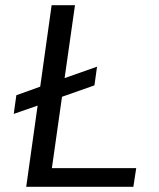

<svg xmlns="http://www.w3.org/2000/svg" viewBox="-20 -720 612 740"><path d="M81 0 125 -313 33 -281 43 -353 135 -386 179 -700H269L229 -419L354 -463L344 -391L219 -347L180 -72H505L494 0Z"/></svg>

Font: Host Grotesk
Style: Italic
Weight: 400
Italic angle: -8°
Designer: Doğukan Karapınar based on Poppins by Indian Type Foundry, Jonny Pinhorn
Foundry: Element Type
Version: Version 1.001; ttfautohint (v1.8.4.7-5d5b)